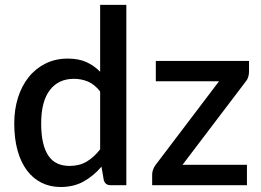

<svg xmlns="http://www.w3.org/2000/svg" viewBox="-20 -760 1073 788"><path d="M391 -384.5Q368.5 -413.5 341.5 -425Q314.5 -436.5 283 -436.5Q220 -436.5 184.5 -390.2Q149 -344 149 -253.5Q149 -206.5 157 -173.2Q165 -140 180 -119Q195 -98 216.5 -88.5Q238 -79 265 -79Q306 -79 335.8 -96.8Q365.5 -114.5 391 -147ZM498.5 -740V0H433.5Q412 0 406 -20.5L396.5 -76Q364.5 -38.5 323.8 -15.5Q283 7.5 229 7.5Q186 7.5 151 -9.8Q116 -27 91 -60Q66 -93 52.2 -141.8Q38.5 -190.5 38.5 -253.5Q38.5 -310.5 53.8 -359Q69 -407.5 97.5 -443.2Q126 -479 166.8 -499.2Q207.5 -519.5 258 -519.5Q303 -519.5 334.5 -505.2Q366 -491 391 -465.5V-740ZM1002 -465Q1002 -453.5 998.2 -442.5Q994.5 -431.5 987.5 -424L729 -83.5H993.5V0H604.5V-45Q604.5 -52.5 608 -63Q611.5 -73.5 618.5 -83L879 -426.5H619.5V-510H1002Z"/></svg>

Font: Lato 2
Style: Regular
Weight: 600
Designer: Lukasz Dziedzic with Adam Twardoch and Botio Nikoltchev
Foundry: tyPoland Lukasz Dziedzic
Version: Version 2.015; 2015-08-06; http://www.latofonts.com/